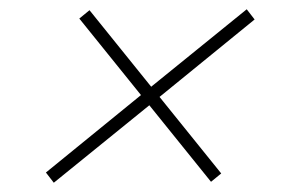

<svg xmlns="http://www.w3.org/2000/svg" viewBox="-20 -492 640 414"><path d="M96 -98 79 -120 284 -287 151 -452 173 -470 306 -305 512 -472 529 -450 324 -283 457 -118 435 -100 302 -265Z"/></svg>

Font: Geist Mono Thin
Style: Italic
Weight: 100
Italic angle: -12°
Monospace: yes
Designer: Basement.studio, Andrés Briganti, Mateo Zaragoza
Foundry: Basement.studio, Vercel, Andrés Briganti, Guido Ferreyra, Mateo Zaragoza
Version: Version 1.500; ttfautohint (v1.8.4.7-5d5b)